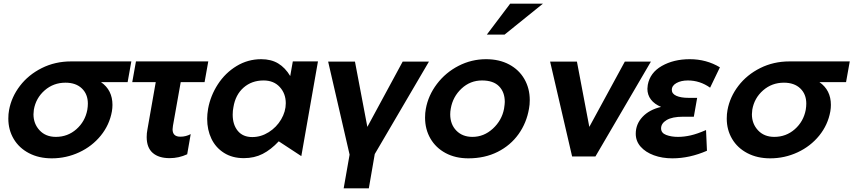

<svg xmlns="http://www.w3.org/2000/svg" viewBox="-20 -844 4614 1038"><path d="M588 -277Q588 -260 585 -242Q572 -169 525 -111Q478 -53 408 -20.5Q338 12 260 12Q190 12 136.5 -16Q83 -44 54 -93Q25 -142 25 -203Q25 -228 29 -249Q42 -320 88 -380Q134 -440 206 -476Q278 -512 364 -512H690L670 -400H526Q588 -357 588 -277ZM452 -250Q455 -268 455 -284Q455 -335 422.5 -366Q390 -397 334 -397Q269 -397 221.5 -355.5Q174 -314 163 -251Q161 -235 161 -226Q161 -175 194 -139.5Q227 -104 282 -104Q346 -104 393 -145.5Q440 -187 452 -250Z M1106 -512 1086 -400H957L915 -164Q913 -150 913 -145Q913 -105 955 -105Q985 -105 1011 -119L992 -10Q947 11 897 11Q838 11 805.5 -17.5Q773 -46 773 -103Q773 -124 777 -144L822 -400H695L715 -512Z M1405 -409Q1460 -409 1492.5 -373.5Q1525 -338 1525 -286Q1525 -241 1500 -198.5Q1475 -156 1433 -129.5Q1391 -103 1344 -103Q1293 -103 1265.5 -136.5Q1238 -170 1238 -224Q1238 -246 1242 -265Q1253 -332 1297 -370.5Q1341 -409 1405 -409ZM1699 -512H1563L1549 -433Q1522 -478 1484 -501Q1446 -524 1392 -524Q1320 -524 1259 -487Q1198 -450 1158 -388.5Q1118 -327 1105 -256Q1100 -226 1100 -202Q1100 -142 1123 -94Q1146 -46 1191 -17.5Q1236 11 1298 11Q1355 11 1400 -12Q1445 -35 1487 -80L1609 0Z M2006 -11 2299 -511H2157L1966 -158L1899 -511H1754L1870 -8L1838 174H1974Z M2840 -257Q2844 -278 2844 -303Q2844 -366 2815 -416.5Q2786 -467 2732.5 -495.5Q2679 -524 2608 -524Q2529 -524 2459 -488Q2389 -452 2342 -390Q2295 -328 2282 -255Q2278 -234 2278 -208Q2278 -145 2307 -95Q2336 -45 2389 -16.5Q2442 12 2512 12Q2601 12 2670.5 -23Q2740 -58 2783.5 -119Q2827 -180 2840 -257ZM2709 -293Q2709 -282 2705 -256Q2693 -193 2644.5 -148.5Q2596 -104 2534 -104Q2480 -104 2447 -138Q2414 -172 2414 -226Q2414 -241 2417 -257Q2428 -321 2475 -365Q2522 -409 2586 -409Q2647 -409 2678 -377.5Q2709 -346 2709 -293ZM2612 -657H2708L2915 -824H2738Z M3499 -511H3358L3166 -158L3099 -511H2954L3073 2H3199Z M3645 -104Q3678 -104 3713.5 -112Q3749 -120 3797 -141L3802 -29Q3708 12 3615 12Q3560 12 3515 -4.5Q3470 -21 3443.5 -51Q3417 -81 3417 -121Q3417 -173 3453.5 -212Q3490 -251 3554 -266Q3518 -281 3499 -306Q3480 -331 3480 -364Q3480 -371 3482 -385Q3494 -451 3558 -487.5Q3622 -524 3709 -524Q3799 -524 3872 -480L3819 -370Q3764 -409 3699 -409Q3662 -409 3637 -395Q3612 -381 3612 -358Q3612 -337 3636.5 -326Q3661 -315 3703 -315H3749L3731 -213H3673Q3614 -213 3584 -195Q3554 -177 3554 -150Q3554 -125 3581.5 -114.5Q3609 -104 3645 -104Z M4472 -277Q4472 -260 4469 -242Q4456 -169 4409 -111Q4362 -53 4292 -20.5Q4222 12 4144 12Q4074 12 4020.5 -16Q3967 -44 3938 -93Q3909 -142 3909 -203Q3909 -228 3913 -249Q3926 -320 3972 -380Q4018 -440 4090 -476Q4162 -512 4248 -512H4574L4554 -400H4410Q4472 -357 4472 -277ZM4336 -250Q4339 -268 4339 -284Q4339 -335 4306.5 -366Q4274 -397 4218 -397Q4153 -397 4105.5 -355.5Q4058 -314 4047 -251Q4045 -235 4045 -226Q4045 -175 4078 -139.5Q4111 -104 4166 -104Q4230 -104 4277 -145.5Q4324 -187 4336 -250Z"/></svg>

Font: Geom SemiBold
Style: Bold Italic
Weight: 600
Italic angle: -10°
Version: Version 1.102